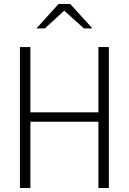

<svg xmlns="http://www.w3.org/2000/svg" viewBox="-20 -934 640 954"><path d="M79 0V-700H131V-376H469V-700H521V0H469V-329H131V0ZM161 -793 271 -914H329L439 -793H397L299 -881L203 -793Z"/></svg>

Font: Red Hat Mono
Style: Regular
Weight: 300
Monospace: yes
Designer: Pentagram, MCKL
Foundry: Pentagram, MCKL
Version: Version 1.023